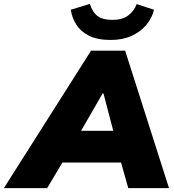

<svg xmlns="http://www.w3.org/2000/svg" viewBox="-94 -965 893 985"><path d="M0 0ZM0 0ZM-74 0 373 -705H548L773 0H564L527 -131H226L148 0ZM432 -485 322 -294H487L437 -485ZM474 -760Q405 -760 362 -782Q319 -804 297 -839.5Q275 -875 269 -915L367 -945Q381 -901 407.5 -882Q434 -863 483 -863Q533 -863 563.5 -885.5Q594 -908 607 -944L696 -915Q686 -872 656.5 -837Q627 -802 581 -781Q535 -760 474 -760Z"/></svg>

Font: Winston Black
Style: Italic
Weight: 900
Italic angle: -9°
Designer: Original fonts by Vernon Adams / Changes by Cristiano Sobral
Foundry: VOriginal fonts by Vernon Adams / Changes by Cristiano Sobral
Version: Version 2.503;July 17, 2020;FontCreator 13.0.0.2655 64-bit